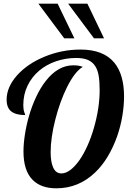

<svg xmlns="http://www.w3.org/2000/svg" viewBox="-20 -1020 705 1046"><path d="M189 -1000H293.9L385.3 -811H330.1ZM351.1 -1000H456.1L546.9 -811H492.2ZM158.2 -39.6Q107.9 -89.8 107.9 -194.8Q107.9 -236.3 115.7 -287.1Q123.5 -337.9 138.2 -388.7Q153.8 -442.9 177 -492.2Q200.2 -541.5 229 -578.6Q295.9 -664.1 378.9 -664.1Q394 -664.1 406 -662.4Q418 -660.6 431.2 -655.8Q387.7 -630.4 345.2 -545.4Q306.2 -466.8 281.2 -368.2Q255.9 -269 255.9 -190.9Q255.9 -138.2 269.5 -107.9Q284.2 -75.2 314 -75.2Q338.4 -75.2 363.5 -94.2Q388.7 -113.3 413.1 -147.9Q436.5 -181.6 456.5 -226.3Q476.6 -271 491.2 -321.8Q522.9 -431.2 522.9 -528.8Q522.9 -575.7 517.6 -607.4Q512.2 -639.2 498.5 -660.2Q483.9 -682.6 459 -693.4Q434.1 -704.1 395 -704.1Q337.9 -704.1 285.6 -686.3Q233.4 -668.5 193.8 -635.3Q152.8 -600.6 129.9 -552.7Q106.9 -504.9 106.9 -446.8Q106.9 -424.8 112.3 -408.7Q113.8 -402.3 115.7 -399.4Q117.2 -396 117.2 -393.1Q67.4 -393.1 41.7 -412.8Q16.1 -432.6 16.1 -477.1Q16.1 -545.9 73.7 -610.4Q130.4 -672.9 220.7 -710.4Q315.9 -750 418.9 -750Q543.9 -750 603 -678.2Q655.8 -613.8 655.8 -494.1Q655.8 -443.8 646.5 -388.2Q637.2 -332.5 618.7 -278.8Q598.1 -220.2 568.1 -169.4Q538.1 -118.7 499 -81.1Q408.7 5.9 287.1 5.9Q203.6 5.9 158.2 -39.6Z"/></svg>

Font: Pattaya
Style: Regular
Weight: 400
Designer: Pablo Impallari / Thai characters Designed by Thanarat Vachiruckul and Suppakit Chalermlarp
Foundry: Pablo Impallari
Version: Version 2.001